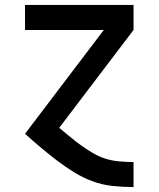

<svg xmlns="http://www.w3.org/2000/svg" viewBox="-20 -540 640 775"><path d="M518 215Q476 215 434 210.5Q392 206 353 191.5Q314 177 278.5 155Q243 133 209.5 107.5Q176 82 144 55Q112 28 81 0L399 -419H81V-520H519V-419L219 -24Q241 -6 262.5 12Q284 30 307 46.5Q330 63 354.5 77.5Q379 92 406 100.5Q433 109 461.5 111.5Q490 114 518 114H519V215Z"/></svg>

Font: R Plex Mono
Style: Bold
Weight: 700
Monospace: yes
Designer: Belleve Invis
Foundry: Belleve Invis
Version: Version 31.8.0